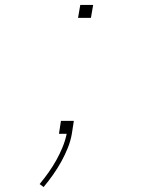

<svg xmlns="http://www.w3.org/2000/svg" viewBox="-20 -540 640 775"><path d="M295 -468 304 -520H356L347 -468ZM156 215 140 203Q159 180 176 156Q193 132 207 107Q221 82 232 55.5Q243 29 249 1V0H218L226 -52H278L270 0Q265 29 253.5 57.5Q242 86 227 113Q212 140 194 165.5Q176 191 156 215Z"/></svg>

Font: Iosevka SS04 Thin Extended
Style: Italic
Weight: 100
Width: 7
Italic angle: -9°
Monospace: yes
Designer: Belleve Invis
Foundry: Belleve Invis
Version: Version 19.0.0; ttfautohint (v1.8.4)